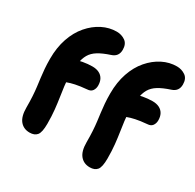

<svg xmlns="http://www.w3.org/2000/svg" viewBox="-165 -939 1141 1125"><g transform="rotate(30 405.5 -376.0)"><path d="M168 8Q127 8 103 -21Q79 -50 79 -109Q79 -153 77 -186Q75 -219 71.5 -247Q68 -275 64.5 -302Q61 -329 58.5 -359.5Q56 -390 56 -427Q56 -503 77 -564.5Q98 -626 135.5 -669.5Q173 -713 219.5 -736.5Q266 -760 316 -760Q348 -760 373.5 -742.5Q399 -725 399 -685Q399 -662 388 -647Q377 -632 355 -625Q306 -609 276 -590.5Q246 -572 231 -546Q216 -520 210.5 -482.5Q205 -445 205 -391Q205 -360 209 -328.5Q213 -297 218.5 -261.5Q224 -226 228.5 -183.5Q233 -141 233 -89Q233 -31 217 -11.5Q201 8 168 8ZM154 -337Q126 -337 108 -352Q90 -367 90 -390Q90 -423 107.5 -449Q125 -475 157 -487Q197 -500 230.5 -506Q264 -512 294 -512Q321 -512 340 -502.5Q359 -493 369 -475Q379 -457 379 -431Q379 -411 368.5 -396Q358 -381 334 -380Q288 -376 258 -369.5Q228 -363 209 -355.5Q190 -348 177.5 -342.5Q165 -337 154 -337ZM575 8Q534 8 510 -21Q486 -50 486 -109Q486 -153 484 -186Q482 -219 478.5 -247Q475 -275 471.5 -302Q468 -329 465.5 -359.5Q463 -390 463 -427Q463 -503 484 -564.5Q505 -626 542.5 -669.5Q580 -713 626.5 -736.5Q673 -760 723 -760Q755 -760 780.5 -742.5Q806 -725 806 -685Q806 -662 795 -647Q784 -632 762 -625Q713 -609 683 -590.5Q653 -572 638 -546Q623 -520 617.5 -482.5Q612 -445 612 -391Q612 -360 616 -328.5Q620 -297 625.5 -261.5Q631 -226 635.5 -183.5Q640 -141 640 -89Q640 -31 624 -11.5Q608 8 575 8ZM561 -337Q533 -337 515 -352Q497 -367 497 -390Q497 -423 514.5 -449Q532 -475 564 -487Q604 -500 637.5 -506Q671 -512 701 -512Q728 -512 747 -502.5Q766 -493 776 -475Q786 -457 786 -431Q786 -411 775.5 -396Q765 -381 741 -380Q695 -376 665 -369.5Q635 -363 616 -355.5Q597 -348 584.5 -342.5Q572 -337 561 -337Z"/></g></svg>

Font: Shantell Sans
Style: Bold
Weight: 700
Designer: Stephen Nixon, Anya Danilova, Shantell Martin
Foundry: Arrow Type
Version: Version 1.011;[c5ecc13dd]